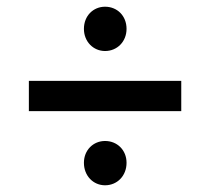

<svg xmlns="http://www.w3.org/2000/svg" viewBox="-20 -636 626 572"><path d="M520 -305V-395H66V-305ZM293 -84C329 -84 357 -112 357 -151C357 -189 329 -216 293 -216C258 -216 230 -189 230 -151C230 -112 258 -84 293 -84ZM293 -484C329 -484 357 -512 357 -550C357 -589 329 -616 293 -616C258 -616 230 -589 230 -550C230 -512 258 -484 293 -484Z"/></svg>

Font: Montserrat-Alt1 SemBd
Style: Regular
Weight: 600
Designer: Differentunic
Foundry: Differentunic
Version: Version 7.222